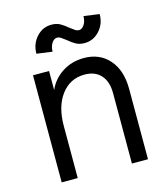

<svg xmlns="http://www.w3.org/2000/svg" viewBox="-106 -783 759 866"><g transform="rotate(-15 274.0 -349.5)"><path d="M300 -443Q232 -443 191 -388.5Q150 -334 150 -243V0H75V-500H150V-411Q171 -459 215.5 -487.5Q260 -516 316 -516Q390 -516 434 -465.5Q478 -415 478 -329V0H403V-329Q403 -383 376 -413Q349 -443 300 -443ZM214 -699Q237 -699 253.5 -690Q270 -681 290 -664Q304 -653 312 -648Q320 -643 328 -643Q343 -643 353.5 -659.5Q364 -676 364 -699L437 -689Q437 -643 408 -611.5Q379 -580 338 -580Q315 -580 298.5 -589Q282 -598 262 -615Q248 -626 240 -631Q232 -636 224 -636Q209 -636 198.5 -619.5Q188 -603 188 -580L115 -590Q115 -635 143.5 -667Q172 -699 214 -699Z"/></g></svg>

Font: MedMera Sans
Style: Regular
Weight: 400
Designer: Kasper Nordkvist
Foundry: UNCUT.wtf
Version: Version 1.300